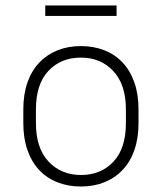

<svg xmlns="http://www.w3.org/2000/svg" viewBox="-20 -674 590 700"><path d="M275 6Q228 6 189 -9.5Q150 -25 122.5 -54.5Q95 -84 80 -127Q65 -170 65 -225V-275Q65 -330 80 -373Q95 -416 123 -445.5Q151 -475 189.5 -490.5Q228 -506 275 -506Q322 -506 361 -490.5Q400 -475 427.5 -445.5Q455 -416 470 -373Q485 -330 485 -275V-225Q485 -170 470 -127Q455 -84 427 -54.5Q399 -25 360.5 -9.5Q322 6 275 6ZM275 -36Q348 -36 393.5 -84.5Q439 -133 439 -225V-275Q439 -366 393 -415Q347 -464 275 -464Q202 -464 156.5 -415.5Q111 -367 111 -275V-225Q111 -134 157 -85Q203 -36 275 -36ZM145 -654H405V-616H145Z"/></svg>

Font: PT Root UI Web Light
Style: Regular
Weight: 300
Designer: Vitaly Kuzmin
Foundry: ParaType Ltd.
Version: Version 1.000W